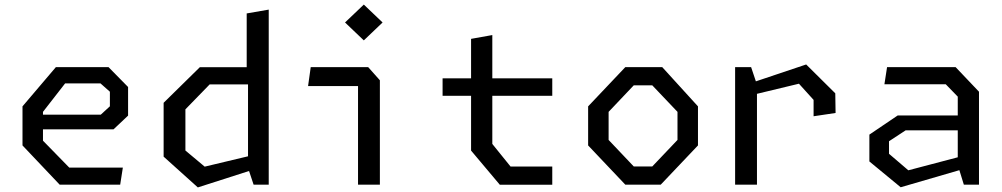

<svg xmlns="http://www.w3.org/2000/svg" viewBox="-20 -807 4380 839"><path d="M78.3 -171.5V-342.2L224.2 -513.7H454.2L539.7 -426.8V-301.8L476 -241.8H136.8V-305.8H420.2L460.2 -342.5V-406.2L419.2 -442.5H264.5L167.8 -318.2V-192.2L282.8 -74.5H516.8L505.2 0H240.8Z M1063.8 -73.3V-461.3L1058 -481.7V-748.3L1154.3 -765V0H1088.2ZM1102.3 -438.2H896.2L790.2 -329.2V-149.3L874.5 -78.8L1102.3 -133.2V-70.7L844.5 12L695 -122.5V-357.8L853.2 -513.3H1102.3Z M1544.5 -452 1569.7 -430.8H1326.2L1337.8 -513.7H1588.8L1640 -456.2V0H1544.5ZM1487.7 -708.8 1569.8 -787 1651.8 -708.8 1569.8 -630.5Z M2038.5 -149V-637.2L2131.3 -653.8V-178L2211 -79.3H2393.3V0.2H2164ZM1914 -464.8H2393.3V-388.5H1914Z M2550 -171.5V-342.2L2712.5 -513.7H2873.8L3030 -342.2V-171.5L2867.2 0H2712.5ZM2830.2 -79.5 2940.5 -195.5V-318.2L2830.2 -434.2H2749.5L2639.5 -318.2V-195.5L2749.5 -79.5Z M3535.2 -370.5 3471.2 -441.2 3231.7 -383.5V-434.3L3502.8 -525.3L3630 -399.2L3631.3 -313.3L3535.2 -299ZM3192.3 -513.7H3262.2L3287.8 -437.2V0H3192.3Z M4165.2 -86.2V-384.7L4112.7 -438.8H3844.7L3856.3 -513.7H4155.8L4258 -406.2V0H4191.8ZM3779 -101.5V-218.8L3902.8 -302.5H4197.5V-237.5H3937.5L3864.8 -189.8V-135L3949.2 -62.8L4197.5 -128.2V-70.7L3915.8 11.3Z"/></svg>

Font: Monaspace Krypton Var
Style: Regular
Weight: 400
Designer: Riley Cran and the Lettermatic Team
Version: Version 1.101 (Monaspace Krypton Var)